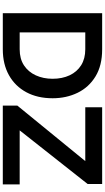

<svg xmlns="http://www.w3.org/2000/svg" viewBox="291 -1041 750 1372"><g transform="rotate(90 666.0 -355.0)"><path d="M74.2 0V-710H332.4Q448.2 -710 526 -662.5Q603.9 -615 643 -534.5Q682.1 -454 682.1 -356Q682.1 -248 639 -168Q595.9 -88 517.3 -44Q438.7 0 332.4 0ZM542.9 -356Q542.9 -424.7 518.1 -477.5Q493.3 -530.2 446.4 -559.8Q399.4 -589.4 332.4 -589.4H211.5V-120.6H332.4Q400.4 -120.6 447.1 -151.4Q493.9 -182.3 518.4 -235.8Q542.9 -289.3 542.9 -356ZM734.5 -103.8 1131.2 -589.4H746.3V-710H1294.8V-606.2L911.6 -120.6H1297.5V0H734.5Z"/></g></svg>

Font: Raleway Thin
Style: Regular
Weight: 100
Designer: Matt McInerney, Pablo Impallari, Rodrigo Fuenzalida
Foundry: Matt McInerney, Pablo Impallari, Rodrigo Fuenzalida
Version: Version 4.026